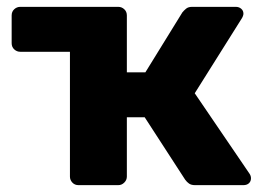

<svg xmlns="http://www.w3.org/2000/svg" viewBox="-20 -540 771 560"><path d="M708 -33Q712 -27 712 -20Q712 -11 706 -5.5Q700 0 690 0H549Q538 0 531.5 -4.5Q525 -9 520 -16L402 -198H350V-25Q350 -15 342.5 -7.5Q335 0 325 0H209Q198 0 191 -7.5Q184 -15 184 -25V-389H39Q29 -389 21.5 -396Q14 -403 14 -414V-495Q14 -506 21.5 -513Q29 -520 39 -520H325Q335 -520 342.5 -513Q350 -506 350 -495V-329H404L512 -504Q516 -509 522.5 -514.5Q529 -520 540 -520H668Q677 -520 683.5 -514.5Q690 -509 690 -500Q690 -497 688.5 -493Q687 -489 685 -486L548 -268Z"/></svg>

Font: DVN-Rubik
Style: Bold
Weight: 700
Designer: Hubert and Fischer
Foundry: Hubert & Fischer
Version: Version 2.102